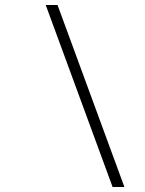

<svg xmlns="http://www.w3.org/2000/svg" viewBox="-20 -672 577 764"><path d="M162 -652 428 72H475L209 -652Z"/></svg>

Font: Charger Sport
Style: HLExtObl
Weight: 100
Designer: Jasper
Foundry: Cannot Into Space Fonts
Version: Version 1.1